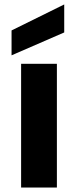

<svg xmlns="http://www.w3.org/2000/svg" viewBox="-20 -844 351 864"><path d="M75 -557V0H236V-557ZM32 -595 269 -698V-824L32 -707Z"/></svg>

Font: Malmofest
Style: Bold
Weight: 700
Designer: Jonny Pinhorn (Poppins), Kolossal
Version: Version 1.004;Glyphs 3.1.2 (3151)